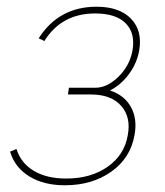

<svg xmlns="http://www.w3.org/2000/svg" viewBox="-20 -546 490 571"><path d="M173 5Q110 5 67 -21.5Q24 -48 10 -95L29 -103Q42 -61 80.5 -38Q119 -15 177 -15Q250 -15 300 -50Q350 -85 360 -144Q370 -197 341 -230.5Q312 -264 254 -265H182L185 -285H263Q299 -285 332.5 -318Q366 -351 374 -396Q383 -447 354 -476.5Q325 -506 263 -506Q163 -506 112 -424L95 -432Q155 -526 267 -526Q335 -526 369.5 -490.5Q404 -455 394 -396Q387 -357 363 -325Q339 -293 307 -277Q350 -263 369.5 -227.5Q389 -192 380 -144Q368 -76 311 -35.5Q254 5 173 5Z"/></svg>

Font: Raleway-v4020 Thin
Style: Italic
Weight: 250
Italic angle: -12°
Designer: Matt McInerney, Pablo Impallari, Rodrigo Fuenzalida
Foundry: Matt McInerney, Pablo Impallari, Rodrigo Fuenzalida
Version: Version 4.020;PS 004.020;hotconv 1.0.88;makeotf.lib2.5.64775